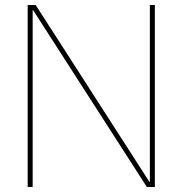

<svg xmlns="http://www.w3.org/2000/svg" viewBox="-20 -750 732 770"><path d="M581 -21V-730H601V0H569L113 -709H111V0H91V-730H123L579 -21Z"/></svg>

Font: M PLUS 1p Thin
Style: Regular
Weight: 250
Version: Version 1.062